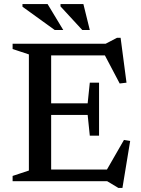

<svg xmlns="http://www.w3.org/2000/svg" viewBox="-20 -891 694 944"><path d="M467 -484.5V-354V-224H421.5L411 -326H169.5V-383H411L421.5 -484.5ZM602 -484.5 568.5 -480.5 485 -639 519.5 -618.5H169.5V-676H499.5L555 -705H573ZM493.5 -36 589.5 -203 620 -198 582 33H562L507 0H169.5V-57.5H521.5ZM42 0V-26L122 -52.5V-623.5L42 -650V-676H231.5V0ZM291 -743.5H249L90.5 -858V-871H214ZM421.5 -743.5H384.5L277.5 -859.5V-871H390Z"/></svg>

Font: Newsreader 16pt 16pt Medium
Style: Regular
Weight: 500
Version: Version 1.003